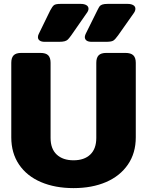

<svg xmlns="http://www.w3.org/2000/svg" viewBox="-20 -952 756 987"><path d="M175 -761Q175 -769 179 -777L238 -898Q249 -919 257.5 -925.5Q266 -932 291 -932H395Q413 -932 424 -925.5Q435 -919 435 -907Q435 -897 426 -885L346 -770Q335 -755 329 -749Q323 -743 312.5 -740Q302 -737 282 -737H210Q193 -737 184 -743.5Q175 -750 175 -761ZM416 -762Q416 -767 420 -777L480 -898Q488 -914 492 -919.5Q496 -925 505.5 -928.5Q515 -932 533 -932H636Q654 -932 665 -925.5Q676 -919 676 -907Q676 -896 668 -885L587 -770Q572 -749 562 -743Q552 -737 524 -737H452Q434 -737 425 -743.5Q416 -750 416 -762ZM38 -246V-629Q38 -655 50 -667.5Q62 -680 90 -680H187Q216 -680 228 -667.5Q240 -655 240 -629V-243Q240 -187 271.5 -157.5Q303 -128 358 -128Q413 -128 444 -157.5Q475 -187 475 -243V-629Q475 -655 487 -667.5Q499 -680 527 -680H624Q653 -680 665.5 -667.5Q678 -655 678 -629V-246Q678 -165 637.5 -106Q597 -47 525 -16Q453 15 358 15Q263 15 190.5 -16Q118 -47 78 -106Q38 -165 38 -246Z"/></svg>

Font: Mitr SemiBold
Style: Regular
Weight: 600
Designer: Thanarat Vachiruckul
Foundry: Cadson Demak
Version: Version 1.003